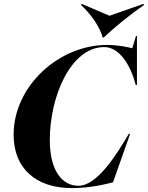

<svg xmlns="http://www.w3.org/2000/svg" viewBox="-20 -955 761 987"><path d="M50 -262C50 -90 164 12 350 12C445 12 531 -10 561 -18L649 -267H642C579 -160 480 0 383 0C303 0 236 -73 236 -234C236 -462 345 -713 516 -713C595 -713 652 -618 678 -518H684V-770H679L660 -707C634 -713 588 -724 530 -724C284 -724 50 -514 50 -262ZM396 -930C449 -881 493 -817 508 -762H513C568 -814 641 -874 721 -930L717 -935L543 -874L400 -935Z"/></svg>

Font: Nyght Serif Bold Italic
Style: Regular
Weight: 700
Italic angle: -16°
Designer: Maksym Kobuzan
Version: Version 0.410;Glyphs 3.1.2 (3151)